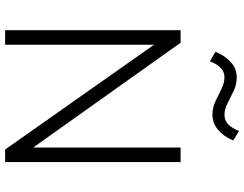

<svg xmlns="http://www.w3.org/2000/svg" viewBox="-124 -850 973 766"><g transform="rotate(90 363.0 -466.5)"><path d="M100 0V-700H150L568 -112V-700H626V0H576L158 -594V0ZM224 -817 186 -839Q202 -877.5 227.8 -900.8Q253.5 -924 288 -924Q316.5 -924 342.2 -911.8Q368 -899.5 391.8 -887.2Q415.5 -875 438 -875Q460 -875 475.8 -890.5Q491.5 -906 502 -933L540 -910Q523.5 -871 496.8 -849Q470 -827 437 -827Q409 -827 383.5 -839Q358 -851 334.2 -863Q310.5 -875 288 -875Q267 -875 251.2 -860.8Q235.5 -846.5 224 -817Z"/></g></svg>

Font: Geologica Roman Thin
Style: Regular
Weight: 250
Designer: Sindre Bremnes, Frode Helland
Foundry: Monokrom Skriftforlag AS
Version: Version 1.010;gftools[0.9.28]